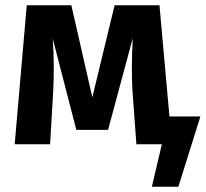

<svg xmlns="http://www.w3.org/2000/svg" viewBox="-20 -550 784 732"><path d="M626 -106H744L660 162H559L597 0H500L485 -204Q480 -287 486 -404L392 -55H271L181 -403Q188 -308 183 -205L171 0H36L82 -530H252L332 -179L417 -530H588Z"/></svg>

Font: FiraGO SemiBold
Style: Regular
Weight: 600
Designer: bBox Type
Foundry: bBox Type GmbH
Version: Version 1.001;PS 001.001;hotconv 1.0.88;makeotf.lib2.5.64775